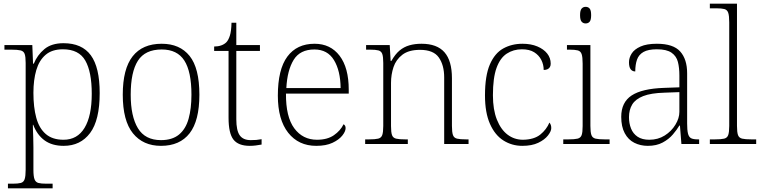

<svg xmlns="http://www.w3.org/2000/svg" viewBox="-20 -780 4124 1040"><path d="M23 240V215H49Q77 215 92.5 211Q108 207 113.5 190.5Q119 174 119 139V-439Q119 -473 113.5 -488Q108 -503 91.5 -507Q75 -511 41 -511H4V-536H155L159 -435H163Q182 -482 220.5 -514Q259 -546 324 -546Q424 -546 472 -480.5Q520 -415 520 -276Q520 -129 468 -59.5Q416 10 325 10Q262 10 221.5 -19.5Q181 -49 160 -104H158Q158 -94 158.5 -77.5Q159 -61 160 -37.5Q161 -14 161 18V140Q161 175 167 191Q173 207 188 211Q203 215 231 215H265V240ZM324 -23Q399 -23 438 -87.5Q477 -152 477 -272Q477 -391 442 -452Q407 -513 321 -513Q262 -513 227 -483Q192 -453 176.5 -400Q161 -347 161 -277Q161 -199 176.5 -142Q192 -85 228 -54Q264 -23 324 -23Z M852 10Q755 10 700 -58Q645 -126 645 -267Q645 -407 698.5 -475Q752 -543 856 -543Q954 -543 1007 -477Q1060 -411 1060 -267Q1060 -126 1007 -58Q954 10 852 10ZM852 -21Q913 -21 949.5 -51Q986 -81 1001.5 -136.5Q1017 -192 1017 -267Q1017 -392 978.5 -452Q940 -512 856 -512Q766 -512 727 -451Q688 -390 688 -267Q688 -150 727 -85.5Q766 -21 852 -21Z M1333 10Q1271 10 1244.5 -24Q1218 -58 1218 -142V-504H1140V-528Q1161 -528 1178 -534Q1195 -540 1206 -551Q1217 -562 1225 -586.5Q1233 -611 1234 -657H1260V-536H1388V-504H1260V-134Q1260 -73 1278.5 -47Q1297 -21 1338 -21Q1355 -21 1368 -22Q1381 -23 1397 -26V3Q1381 6 1365 8Q1349 10 1333 10Z M1693 10Q1597 10 1541 -61Q1485 -132 1485 -262Q1485 -404 1536.5 -473.5Q1588 -543 1684 -543Q1770 -543 1819.5 -478Q1869 -413 1869 -294V-273H1529Q1528 -147 1574 -85Q1620 -23 1697 -23Q1753 -23 1788.5 -47.5Q1824 -72 1841 -107Q1846 -104 1849 -99Q1852 -94 1852 -86Q1852 -68 1834 -45.5Q1816 -23 1781 -6.5Q1746 10 1693 10ZM1825 -303Q1824 -397 1789 -454.5Q1754 -512 1683 -512Q1605 -512 1570.5 -455.5Q1536 -399 1531 -303Z M1958 0V-25H1978Q2012 -25 2028.5 -29Q2045 -33 2050.5 -48.5Q2056 -64 2056 -98V-439Q2056 -473 2050.5 -488Q2045 -503 2029.5 -507Q2014 -511 1986 -511H1963V-536H2091L2096 -450H2100Q2121 -487 2144.5 -506.5Q2168 -526 2197.5 -534.5Q2227 -543 2263 -543Q2347 -543 2387.5 -497Q2428 -451 2428 -356V-98Q2428 -64 2433.5 -48.5Q2439 -33 2455.5 -29Q2472 -25 2505 -25H2518V0H2386V-361Q2386 -427 2357 -468.5Q2328 -510 2255 -510Q2194 -510 2159.5 -483.5Q2125 -457 2111.5 -416.5Q2098 -376 2098 -331V-97Q2098 -63 2103.5 -48Q2109 -33 2125.5 -29Q2142 -25 2175 -25H2189V0Z M2809 10Q2753 10 2707 -19Q2661 -48 2634 -109Q2607 -170 2607 -263Q2607 -370 2633.5 -431Q2660 -492 2706 -517.5Q2752 -543 2810 -543Q2856 -543 2890.5 -528.5Q2925 -514 2944 -490Q2963 -466 2963 -435Q2963 -424 2958.5 -416.5Q2954 -409 2945.5 -405Q2937 -401 2925 -401Q2925 -430 2912 -455.5Q2899 -481 2873.5 -497Q2848 -513 2807 -513Q2761 -513 2725 -489.5Q2689 -466 2669.5 -412Q2650 -358 2650 -264Q2650 -186 2671.5 -132Q2693 -78 2729.5 -50.5Q2766 -23 2813 -23Q2873 -24 2906.5 -51Q2940 -78 2956 -116Q2961 -110 2963.5 -103Q2966 -96 2966 -86Q2966 -69 2948 -46Q2930 -23 2895.5 -6.5Q2861 10 2809 10Z M3031 0V-25H3058Q3092 -25 3108.5 -29Q3125 -33 3130.5 -48Q3136 -63 3136 -97V-435Q3136 -471 3130.5 -487Q3125 -503 3109.5 -507Q3094 -511 3066 -511H3051V-536H3178V-98Q3178 -64 3183.5 -48.5Q3189 -33 3206 -29Q3223 -25 3256 -25H3282V0ZM3152 -653Q3139 -653 3130.5 -662.5Q3122 -672 3122 -698Q3122 -724 3130.5 -733.5Q3139 -743 3152 -743Q3166 -743 3174 -733.5Q3182 -724 3182 -698Q3182 -672 3174 -662.5Q3166 -653 3152 -653Z M3489 10Q3449 10 3416 -6.5Q3383 -23 3364 -58.5Q3345 -94 3345 -147Q3345 -226 3401.5 -263Q3458 -300 3577 -304L3660 -307V-371Q3660 -413 3652 -444.5Q3644 -476 3617.5 -494.5Q3591 -513 3538 -513Q3491 -513 3465.5 -498.5Q3440 -484 3430.5 -457Q3421 -430 3421 -393Q3405 -393 3396 -405Q3387 -417 3387 -443Q3387 -467 3401.5 -490Q3416 -513 3449.5 -528Q3483 -543 3538 -543Q3627 -543 3664.5 -501Q3702 -459 3702 -383V-111Q3702 -76 3706.5 -57Q3711 -38 3723 -31.5Q3735 -25 3761 -25H3767V0H3671L3663 -100H3660Q3647 -78 3625 -52Q3603 -26 3569.5 -8Q3536 10 3489 10ZM3497 -23Q3544 -23 3580.5 -46Q3617 -69 3638.5 -104.5Q3660 -140 3660 -174V-281L3579 -278Q3506 -276 3464 -259.5Q3422 -243 3404.5 -214Q3387 -185 3387 -145Q3387 -112 3398 -84Q3409 -56 3433.5 -39.5Q3458 -23 3497 -23Z M3825 0V-25H3852Q3886 -25 3902.5 -29Q3919 -33 3924.5 -48.5Q3930 -64 3930 -98V-659Q3930 -695 3924.5 -711Q3919 -727 3903.5 -731Q3888 -735 3860 -735H3825V-760H3972V-98Q3972 -64 3977.5 -48.5Q3983 -33 4000 -29Q4017 -25 4050 -25H4076V0Z"/></svg>

Font: Noto Serif Kannada ExtraLight
Style: Regular
Weight: 250
Version: Version 2.003